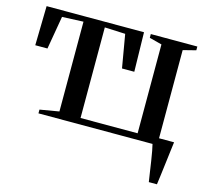

<svg xmlns="http://www.w3.org/2000/svg" viewBox="-99 -617 991 913"><g transform="rotate(15 396.0 -161.0)"><path d="M116 0V-18.5L210 -34.5V-476.5L105.5 -472L77.5 -309H17.5L21.5 -502.5H501L505 -309H444.5L416.5 -472L315 -476.5V-30.5H596V-468L534.5 -484V-502.5H763.5V-484L700.5 -468V0ZM707.5 180Q704 158 700.2 132Q696.5 106 692.5 80.2Q688.5 54.5 684.5 32.5Q680.5 10.5 677 -2.5L652.5 -34H774.5Q772 -14 769.2 7.8Q766.5 29.5 763.8 52.2Q761 75 758.2 97.2Q755.5 119.5 752.8 140.5Q750 161.5 747.5 180Z"/></g></svg>

Font: Merriweather 144pt Medium
Style: Regular
Weight: 500
Version: Version 2.100